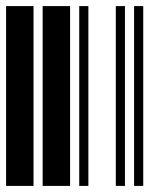

<svg xmlns="http://www.w3.org/2000/svg" viewBox="-20 -610 520 630"><path d="M0 0V-590H90V0ZM120 0V-590H210V0ZM240 0V-590H270V0ZM360 0V-590H390V0ZM420 0V-590H450V0Z"/></svg>

Font: Libre Barcode 39
Style: Regular
Weight: 400
Version: Version 1.005; ttfautohint (v1.8.3)